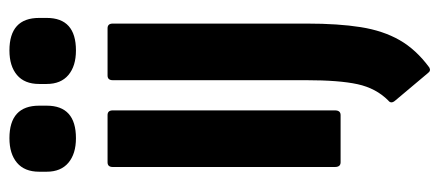

<svg xmlns="http://www.w3.org/2000/svg" viewBox="-282 -460 931 407"><g transform="rotate(-90 183.5 -256.5)"><path d="M43 0Q33 0 33 -12V-483Q33 -494 43 -494H143Q153 -494 153 -483V-12Q153 0 143 0ZM94 -561Q61 -561 42 -577Q23 -593 23 -623V-639Q23 -670 42 -686Q61 -702 94 -702Q163 -702 163 -639V-623Q163 -561 94 -561ZM244 188Q237 192 232 185L174 116Q166 107 174 101Q200 75 208.5 36Q217 -3 217 -73V-483Q217 -494 227 -494H327Q337 -494 337 -483V-71Q337 -5 329.5 42.5Q322 90 302 125Q282 160 244 188ZM280 -561Q247 -561 228 -577Q209 -593 209 -623V-639Q209 -670 228 -686Q247 -702 280 -702Q349 -702 349 -639V-623Q349 -561 280 -561Z"/></g></svg>

Font: Sofia Sans Extra Condensed ExtraBold
Style: Regular
Weight: 800
Designer: Botio Nikoltchev, Ani Petrova
Foundry: lettersoup
Version: Version 4.101; ttfautohint (v1.8.4.7-5d5b)